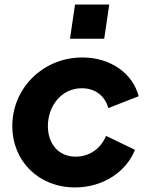

<svg xmlns="http://www.w3.org/2000/svg" viewBox="-20 -810 662 842"><path d="M437 -640 459 -790H309L287 -640ZM309 12C432 12 534 -57 572 -153L445 -214C422 -159 374 -123 311 -123C238 -123 190 -178 190 -257C190 -345 249 -423 339 -423C396 -423 440 -391 455 -336L588 -388C562 -489 464 -558 341 -558C171 -558 34 -426 34 -257C34 -103 150 12 309 12Z"/></svg>

Font: Plus Jakarta Sans ExtraBold
Style: Italic
Weight: 800
Italic angle: -8°
Designer: Gumpita Rahayu
Foundry: Tokotype
Version: Version 2.071;gftools[0.9.30]